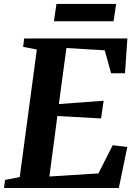

<svg xmlns="http://www.w3.org/2000/svg" viewBox="-29 -934 684 954"><path d="M-9 0 -4 -40 69 -54 154 -688 86 -701 91 -743H604L592 -570H523L491.5 -684L301 -695.5L263.5 -417L486 -433.5L473 -345.5L256 -357.5L216.5 -57L460 -72.5L531 -212.5L603.5 -203.5L561.5 0ZM251.5 -914.5H548L535.5 -828.5H239Z"/></svg>

Font: Merriweather 48pt
Style: Bold Italic
Weight: 700
Italic angle: -7.8°
Version: Version 2.101